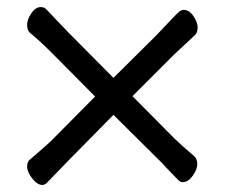

<svg xmlns="http://www.w3.org/2000/svg" viewBox="-20 -522 640 545"><path d="M531 -79Q540 -71 540 -56Q540 -41 527 -23Q514 -5 499 -5Q491 -5 485 -12L452 -46Q440 -60 426 -73L302 -196L172 -64L113 -3Q107 3 100 3Q86 3 71.5 -15.5Q57 -34 57 -49Q57 -64 66 -70Q115 -112 124 -121L250 -248L125 -374Q95 -404 65 -429Q57 -436 57 -451.5Q57 -467 69 -484.5Q81 -502 96 -502Q106 -502 113 -494Q122 -484 140 -465.5Q158 -447 174 -430L302 -301L424 -422Q480 -482 490 -490Q496 -494 501 -494Q517 -494 529 -476.5Q541 -459 541 -444Q541 -429 533 -422Q487 -379 473 -366L356 -249L474 -130Q491 -113 531 -79Z"/></svg>

Font: Moon Stars Kai HW
Style: Bold
Weight: 700
Designer: GuiWonder
Version: Version 1.101